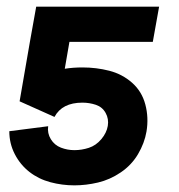

<svg xmlns="http://www.w3.org/2000/svg" viewBox="-20 -550 540 578"><path d="M204 8Q167 8 131.5 -1.5Q96 -11 68.5 -32.5Q41 -54 24.5 -86Q8 -118 8 -155L125 -170Q122 -149 133 -131Q144 -113 163.5 -105.5Q183 -98 204 -98Q226 -98 247.5 -105Q269 -112 285 -131Q301 -150 304.5 -171Q308 -192 298 -210Q288 -228 268.5 -234.5Q249 -241 228 -241Q167 -241 144 -198L39 -245L70 -424L89 -530H459L440 -424H189L175 -343Q200 -347 228 -347Q270 -347 309 -337Q348 -327 377.5 -301Q407 -275 417.5 -235.5Q428 -196 421 -154Q415 -119 395.5 -86Q376 -53 343.5 -31Q311 -9 275 -0.5Q239 8 204 8Z"/></svg>

Font: Iosevka SS08
Style: Bold Italic
Weight: 700
Italic angle: -10°
Monospace: yes
Designer: Belleve Invis
Foundry: Belleve Invis
Version: 2.1.0; ttfautohint (v1.8.2)